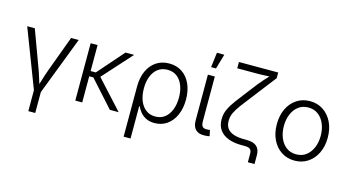

<svg xmlns="http://www.w3.org/2000/svg" viewBox="-98 -1153 3195 1754"><g transform="rotate(15 1500.0 -276.5)"><path d="M243.7 10.3 31.7 -542.5H103.5L229 -202.6Q246.1 -157.7 259.3 -112.8Q272.5 -67.9 286.6 -24.9H264.2Q278.3 -67.9 291.5 -112.8Q304.7 -157.7 321.3 -202.6L446.8 -542.5H518.6L306.2 10.3ZM242.2 204.1V-3.9H307.6V204.1Z M697.3 -542.5V0H631.8V-542.5ZM1043 -542.5 776.9 -247.1H670.4V-296.9H746.1L961.4 -542.5ZM958.5 0 733.4 -250.5 773.4 -293.9 1042 0Z M1143.6 204.1V-270.5Q1143.6 -354.5 1172.1 -417.2Q1200.7 -480 1252.7 -514.9Q1304.7 -549.8 1375 -549.8Q1445.3 -549.8 1497.1 -515.1Q1548.8 -480.5 1577.6 -417.5Q1606.4 -354.5 1606.4 -270.5Q1606.4 -187 1578.4 -123.3Q1550.3 -59.6 1499.8 -24.2Q1449.2 11.2 1382.8 11.2Q1334.5 11.2 1301 -6.1Q1267.6 -23.4 1246.6 -49.3Q1225.6 -75.2 1213.9 -101.6H1209V204.1ZM1373.5 -48.3Q1426.8 -48.3 1463.9 -77.4Q1501 -106.4 1520.3 -157Q1539.6 -207.5 1539.6 -271Q1539.6 -333 1520.8 -382.8Q1502 -432.6 1465.1 -461.4Q1428.2 -490.2 1374.5 -490.2Q1322.3 -490.2 1284.9 -462.4Q1247.6 -434.6 1227.8 -385Q1208 -335.4 1208 -271Q1208 -206.1 1227.5 -155.8Q1247.1 -105.5 1284.2 -76.9Q1321.3 -48.3 1373.5 -48.3Z M1858.9 2.4Q1800.8 5.9 1770.8 -22.5Q1740.7 -50.8 1740.7 -108.9V-542.5H1806.2V-122.6Q1806.2 -82.5 1820.1 -68.4Q1834 -54.2 1865.2 -57.1Q1875 -57.1 1879.4 -57.6Q1883.8 -58.1 1889.2 -59.6L1901.4 -2.9Q1893.1 -1 1881.8 0.7Q1870.6 2.4 1858.9 2.4ZM1751 -616.2 1768.6 -756.8H1838.4L1797.4 -616.2Z M2300.3 136.2V53.7Q2300.3 34.7 2293.7 22.7Q2287.1 10.7 2272.9 5.4Q2258.8 0 2235.4 0H2203.1Q2131.8 0 2078.6 -20.3Q2025.4 -40.5 1996.1 -80.8Q1966.8 -121.1 1966.8 -181.6Q1966.8 -232.4 1987.5 -277.1Q2008.3 -321.8 2046.1 -372.1Q2084 -422.4 2135.3 -488.8L2202.6 -575.7Q2223.6 -602.1 2242.7 -623.3Q2261.7 -644.5 2279.1 -662.4Q2296.4 -680.2 2311 -694.8L2310.5 -673.3Q2293.5 -671.9 2273.9 -671.1Q2254.4 -670.4 2234.1 -669.4Q2213.9 -668.5 2194.1 -668.2Q2174.3 -668 2156.2 -668H1984.4V-727.5H2356V-673.8L2182.6 -449.7Q2134.3 -387.2 2100.8 -343Q2067.4 -298.8 2050 -262Q2032.7 -225.1 2032.7 -184.6Q2032.7 -138.2 2054.7 -110.6Q2076.7 -83 2117.2 -70.6Q2157.7 -58.1 2211.9 -58.1H2236.3Q2299.3 -58.1 2331.3 -31Q2363.3 -3.9 2363.3 52.2V136.2Z M2706.5 11.7Q2635.3 11.7 2581.1 -24.2Q2526.9 -60.1 2496.3 -123.3Q2465.8 -186.5 2465.8 -268.6Q2465.8 -352.1 2496.3 -415.3Q2526.9 -478.5 2581.1 -514.4Q2635.3 -550.3 2706.5 -550.3Q2777.3 -550.3 2831.5 -514.4Q2885.7 -478.5 2916.5 -415.3Q2947.3 -352.1 2947.3 -268.6Q2947.3 -186.5 2916.5 -123.3Q2885.7 -60.1 2831.5 -24.2Q2777.3 11.7 2706.5 11.7ZM2706.5 -47.9Q2762.2 -47.9 2801 -77.9Q2839.8 -107.9 2860.4 -158Q2880.9 -208 2880.9 -268.6Q2880.9 -329.6 2860.4 -379.9Q2839.8 -430.2 2800.8 -460.2Q2761.7 -490.2 2706.5 -490.2Q2650.9 -490.2 2612.1 -460.2Q2573.2 -430.2 2552.7 -380.1Q2532.2 -330.1 2532.2 -268.6Q2532.2 -208 2552.7 -158Q2573.2 -107.9 2612.1 -77.9Q2650.9 -47.9 2706.5 -47.9Z"/></g></svg>

Font: Inter 16pt Light
Style: Regular
Weight: 300
Version: Version 4.001;git-66647c0bb